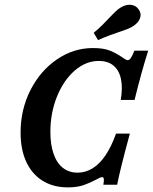

<svg xmlns="http://www.w3.org/2000/svg" viewBox="-20 -787 651 818"><path d="M67.7 -222.4Q67.7 -319.6 109.3 -402.2Q151 -484.8 221.9 -533.5Q292.9 -582.3 376.3 -582.3Q421.1 -582.3 448.6 -571.2Q476 -560.1 501.6 -542.3Q508.1 -537.5 514 -534.1Q519.9 -530.6 524.3 -530.6Q530.7 -530.6 537.2 -539.5Q543.6 -548.4 552.5 -571H611.4Q583.2 -483.1 553.3 -361.3H494.4Q503.3 -413.3 495.3 -450.6Q487.4 -487.9 463.4 -507.7Q439.3 -527.4 400.9 -527.4Q345.8 -527.4 298.3 -486.3Q250.9 -445.2 222.8 -375.6Q194.6 -306.1 194.6 -225Q194.6 -170.6 208.3 -131.5Q221.9 -92.4 247.9 -71.9Q274 -51.4 310.5 -51.4Q344.5 -51.4 374.8 -70.1Q405 -88.8 430 -126Q454.9 -163.3 474.3 -217.7H533.2Q489.7 -56.9 479.1 0H420.3Q423.5 -17.7 422.3 -25Q421.1 -32.3 414.6 -32.3Q410.6 -32.3 404 -29.2Q397.4 -26.2 389.7 -21.8Q362.7 -7.3 335.4 2Q308 11.3 268.6 11.3Q206.9 11.3 161.4 -17Q116 -45.2 91.8 -97.7Q67.7 -150.2 67.7 -222.4ZM447.5 -713.1Q459.6 -726.1 471.2 -737Q482.8 -748 492.5 -754Q515.5 -768.5 537.1 -766.5Q558.8 -764.5 570.9 -746.8Q583.8 -729 576.4 -708.8Q568.9 -688.6 544.1 -673.6Q535.2 -668 521.3 -662.6Q507.3 -657.1 491.2 -651.9Q471.4 -645.5 447.5 -636.6Q423.5 -627.8 397.7 -616.1L379.2 -647.2Q400.1 -664.5 417.2 -681.5Q434.2 -698.6 447.5 -713.1Z"/></svg>

Font: Playfair Micro SmCond SmLight
Style: Italic
Weight: 360
Width: 4
Italic angle: -15.6°
Designer: Claus Eggers Sørensen
Foundry: Claus Eggers Sørensen
Version: Version 2.203;Glyphs 3.3 (3326)